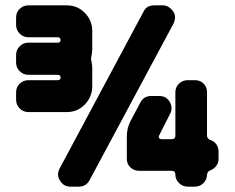

<svg xmlns="http://www.w3.org/2000/svg" viewBox="-20 -696 875 716"><path d="M627 -608 314 -24Q301 0 274 0H243Q217 0 204 -22Q190 -43 202 -67L515 -652Q526 -676 555 -676H587Q610 -676 626 -653Q639 -634 627 -608ZM324 -375Q324 -335 296.5 -306.5Q269 -278 229 -278H86Q67 -278 53.5 -291.5Q40 -305 40 -324V-352Q40 -371 53.5 -384Q67 -397 86 -397H195Q206 -397 206 -407Q206 -417 195 -417H86Q67 -417 53.5 -430.5Q40 -444 40 -463V-491Q40 -510 53.5 -523.5Q67 -537 86 -537H195Q206 -537 206 -546Q206 -557 195 -557H86Q67 -557 53.5 -570.5Q40 -584 40 -603V-630Q40 -650 53.5 -663Q67 -676 86 -676H229Q269 -676 296.5 -648Q324 -620 324 -580V-514Q324 -501 321 -486Q318 -478 321 -468Q324 -455 324 -440ZM795 -103Q795 -89 786.5 -77.5Q778 -66 765 -61Q754 -58 752 -45Q752 -26 738.5 -13Q725 0 707 0H680Q661 0 647.5 -13.5Q634 -27 634 -45Q634 -59 621 -59H499Q480 -59 466.5 -71.5Q453 -84 453 -103V-187Q453 -219 467 -245L503 -313Q516 -338 543 -338H574Q600 -338 613 -316Q626 -293 614 -271L573 -190Q573 -190 572.5 -189.5Q572 -189 572 -187Q572 -177 583 -177H621Q634 -177 634 -190V-352Q634 -371 647.5 -384Q661 -397 680 -397H707Q727 -397 739.5 -384Q752 -371 752 -352V-191Q752 -179 764 -174Q778 -170 786.5 -158Q795 -146 795 -131Z"/></svg>

Font: Monomaniac One
Style: Regular
Weight: 400
Version: Version 1.000; ttfautohint (v1.8.3)